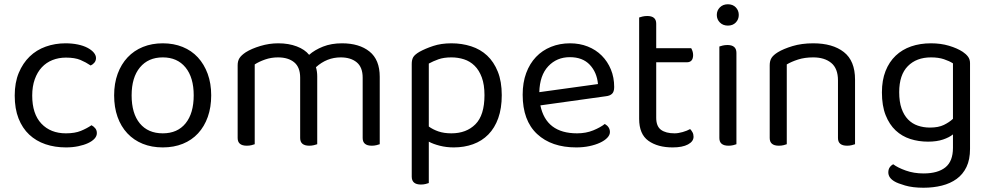

<svg xmlns="http://www.w3.org/2000/svg" viewBox="-20 -678 4640 900"><path d="M289 -408Q255 -408 226 -396.5Q197 -385 176 -362.5Q155 -340 143 -306.5Q131 -273 131 -230Q131 -144 174 -98.5Q217 -53 289 -53Q331 -53 359 -64.5Q387 -76 409 -91Q420 -85 427 -76Q434 -67 434 -54Q434 -40 423 -28Q412 -16 392.5 -7Q373 2 346.5 7.5Q320 13 289 13Q237 13 193 -2Q149 -17 117 -47Q85 -77 67 -122.5Q49 -168 49 -230Q49 -291 68 -336.5Q87 -382 119 -413Q151 -444 194.5 -459.5Q238 -475 287 -475Q318 -475 344.5 -469.5Q371 -464 390 -454Q409 -444 419.5 -431.5Q430 -419 430 -406Q430 -394 423 -385Q416 -376 405 -371Q383 -386 357 -397Q331 -408 289 -408Z M970 -231Q970 -175 954 -130Q938 -85 908.5 -53Q879 -21 837 -4Q795 13 743 13Q691 13 649 -4Q607 -21 577 -53Q547 -85 531 -130Q515 -175 515 -231Q515 -287 531.5 -332Q548 -377 578 -409Q608 -441 650 -458Q692 -475 743 -475Q794 -475 836 -458Q878 -441 907.5 -409Q937 -377 953.5 -332Q970 -287 970 -231ZM743 -409Q675 -409 636 -362Q597 -315 597 -231Q597 -146 635.5 -99.5Q674 -53 743 -53Q812 -53 850 -100Q888 -147 888 -231Q888 -315 849.5 -362Q811 -409 743 -409Z M1680 -314Q1680 -363 1652 -386Q1624 -409 1577 -409Q1512 -409 1461 -363Q1467 -343 1467 -320V-2Q1462 0 1451.5 2.5Q1441 5 1430 5Q1387 5 1387 -31V-314Q1387 -363 1359 -386Q1331 -409 1283 -409Q1251 -409 1222.5 -399Q1194 -389 1174 -376V-2Q1169 0 1159 2.5Q1149 5 1137 5Q1094 5 1094 -31V-372Q1094 -392 1102.5 -405.5Q1111 -419 1132 -433Q1159 -450 1200.5 -462.5Q1242 -475 1284 -475Q1333 -475 1371 -460.5Q1409 -446 1429 -421Q1455 -444 1494 -459.5Q1533 -475 1583 -475Q1664 -475 1712 -436.5Q1760 -398 1760 -318V-2Q1755 0 1744.5 2.5Q1734 5 1723 5Q1680 5 1680 -31V-314Z M2107 13Q2072 13 2041 5Q2010 -3 1990 -14V180Q1985 182 1975 184.5Q1965 187 1953 187Q1910 187 1910 150V-378Q1910 -398 1917 -410Q1924 -422 1946 -435Q1973 -450 2010.5 -462.5Q2048 -475 2096 -475Q2145 -475 2188.5 -461Q2232 -447 2263.5 -417.5Q2295 -388 2313.5 -342Q2332 -296 2332 -232Q2332 -170 2315.5 -124Q2299 -78 2269 -47.5Q2239 -17 2197.5 -2Q2156 13 2107 13ZM2096 -53Q2166 -53 2208.5 -95.5Q2251 -138 2251 -232Q2251 -281 2238.5 -315Q2226 -349 2204.5 -370Q2183 -391 2155 -400Q2127 -409 2096 -409Q2060 -409 2035 -400Q2010 -391 1990 -380V-85Q2009 -71 2035 -62Q2061 -53 2096 -53Z M2513 -184Q2540 -53 2685 -53Q2727 -53 2761 -67Q2795 -81 2815 -97Q2839 -83 2839 -59Q2839 -45 2826.5 -32Q2814 -19 2792.5 -9Q2771 1 2742.5 7Q2714 13 2681 13Q2565 13 2497.5 -50Q2430 -113 2430 -234Q2430 -291 2446.5 -335.5Q2463 -380 2492.5 -411Q2522 -442 2563 -458.5Q2604 -475 2652 -475Q2697 -475 2735 -460Q2773 -445 2800.5 -417.5Q2828 -390 2843.5 -352.5Q2859 -315 2859 -270Q2859 -248 2849 -238.5Q2839 -229 2821 -227ZM2651 -410Q2590 -410 2550 -367.5Q2510 -325 2508 -246L2783 -284Q2778 -339 2744.5 -374.5Q2711 -410 2651 -410Z M3133 13Q3063 13 3019.5 -18Q2976 -49 2976 -121V-596Q2981 -598 2991.5 -600.5Q3002 -603 3014 -603Q3056 -603 3056 -567V-452H3220Q3223 -447 3226 -438.5Q3229 -430 3229 -420Q3229 -386 3199 -386H3056V-126Q3056 -86 3078.5 -69.5Q3101 -53 3142 -53Q3159 -53 3180 -59Q3201 -65 3215 -73Q3221 -67 3226 -58Q3231 -49 3231 -37Q3231 -15 3205 -1Q3179 13 3133 13Z M3432 -2Q3427 0 3417 2.5Q3407 5 3395 5Q3352 5 3352 -31V-460Q3357 -462 3367.5 -464.5Q3378 -467 3390 -467Q3432 -467 3432 -430ZM3340 -608Q3340 -629 3354.5 -643.5Q3369 -658 3392 -658Q3415 -658 3429 -643.5Q3443 -629 3443 -608Q3443 -587 3429 -572.5Q3415 -558 3392 -558Q3369 -558 3354.5 -572.5Q3340 -587 3340 -608Z M3908 -301Q3908 -357 3876.5 -383Q3845 -409 3792 -409Q3752 -409 3721 -399Q3690 -389 3668 -376V-2Q3663 0 3653 2.5Q3643 5 3631 5Q3588 5 3588 -31V-372Q3588 -393 3596.5 -406.5Q3605 -420 3626 -433Q3652 -449 3695 -462Q3738 -475 3792 -475Q3883 -475 3935.5 -434Q3988 -393 3988 -305V-2Q3983 0 3972.5 2.5Q3962 5 3951 5Q3908 5 3908 -31V-301Z M4447 -48Q4430 -34 4400.5 -24Q4371 -14 4330 -14Q4286 -14 4247 -26.5Q4208 -39 4178.5 -66.5Q4149 -94 4131.5 -138Q4114 -182 4114 -245Q4114 -302 4131 -345Q4148 -388 4178.5 -417Q4209 -446 4251 -460.5Q4293 -475 4344 -475Q4390 -475 4428.5 -463.5Q4467 -452 4493 -435Q4508 -425 4517.5 -412.5Q4527 -400 4527 -382V20Q4527 70 4510.5 104.5Q4494 139 4464.5 160.5Q4435 182 4395 192Q4355 202 4309 202Q4258 202 4222.5 191.5Q4187 181 4174 173Q4144 156 4144 130Q4144 116 4150.5 106.5Q4157 97 4167 92Q4188 108 4226 121.5Q4264 135 4309 135Q4376 135 4411.5 106.5Q4447 78 4447 15ZM4339 -80Q4379 -80 4404.5 -92.5Q4430 -105 4447 -121V-381Q4430 -392 4404.5 -400.5Q4379 -409 4344 -409Q4276 -409 4235.5 -368Q4195 -327 4195 -246Q4195 -201 4206 -169.5Q4217 -138 4236.5 -118Q4256 -98 4282.5 -89Q4309 -80 4339 -80Z"/></svg>

Font: Baloo Da 2
Style: Regular
Weight: 400
Designer: Noopur Datye, Sulekha Rajkumar and Ek Type
Foundry: Ek Type
Version: Version 1.640;hotconv 1.0.111;makeotfexe 2.5.65597; ttfautoh